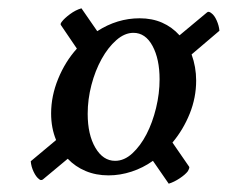

<svg xmlns="http://www.w3.org/2000/svg" viewBox="-20 -543 581 462"><path d="M301 -464Q280 -464 260 -446.5Q240 -429 224.5 -401Q209 -373 200 -338.5Q191 -304 191 -269Q191 -219 209.5 -187.5Q228 -156 257 -156Q279 -156 298.5 -174Q318 -192 332.5 -220Q347 -248 355.5 -283Q364 -318 364 -352Q364 -401 347 -432.5Q330 -464 301 -464ZM316 -499Q346 -499 370 -488.5Q394 -478 412 -458L478 -513Q482 -517 489 -511Q496 -506 501.5 -493.5Q507 -481 508 -469L441 -412Q452 -382 452 -349Q452 -308 436.5 -269.5Q421 -231 395 -200L435 -142Q437 -140 432 -131Q426 -123 412.5 -114Q399 -105 386 -101L348 -156Q324 -139 296.5 -130Q269 -121 241 -121Q211 -121 186 -131.5Q161 -142 143 -161L83 -111Q78 -108 74 -112Q67 -117 61 -129.5Q55 -142 54 -155L115 -206Q103 -235 103 -270Q103 -312 120 -353.5Q137 -395 165 -426L127 -482Q124 -485 129 -491Q135 -499 148.5 -509Q162 -519 176 -523L214 -468Q262 -499 316 -499Z"/></svg>

Font: Vermiglione
Style: Bold Italic
Weight: 700
Italic angle: -11°
Version: Version 1.000